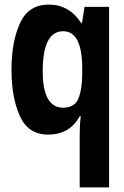

<svg xmlns="http://www.w3.org/2000/svg" viewBox="-20 -576 540 836"><path d="M455 240V-546H348L337 -475H334Q282 -556 192 -556Q104 -556 67 -475Q30 -394 30 -272Q30 -151 66.5 -70.5Q103 10 189 10Q284 10 327 -70H332Q329 -51 328 -28Q327 -5 327 9V240ZM166 -266Q166 -440 255 -440Q338 -440 338 -278V-255Q338 -188 321.5 -147.5Q305 -107 255 -107Q166 -107 166 -266Z"/></svg>

Font: Noto Sans Mono UI Condensed
Style: Bold
Weight: 700
Width: 3
Designer: Monotype Design team
Foundry: Monotype Imaging Inc.
Version: 1.000